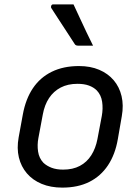

<svg xmlns="http://www.w3.org/2000/svg" viewBox="-20 -844 640 875"><path d="M340 -543Q392 -543 432 -526Q472 -509 498 -478.5Q524 -448 534 -406Q544 -364 535 -314L517 -210Q505 -140 472 -90.5Q439 -41 387 -15Q335 11 264 11Q211 11 170 -6Q129 -23 102.5 -54Q76 -85 66 -126.5Q56 -168 65 -218L84 -322Q97 -393 130 -442Q163 -491 216 -517Q269 -543 340 -543ZM333 -462Q289 -462 256.5 -445Q224 -428 203.5 -397Q183 -366 175 -322L155 -215Q149 -184 153.5 -153.5Q158 -123 178 -102Q193 -88 215 -79.5Q237 -71 268 -71Q312 -71 344 -88Q376 -105 396 -136.5Q416 -168 424 -210L444 -316Q450 -349 445.5 -380Q441 -411 421 -432Q407 -446 385.5 -454Q364 -462 333 -462ZM315 -824Q330 -792 344.5 -760.5Q359 -729 374 -697.5Q389 -666 404 -636Q387 -636 371 -636Q355 -636 335 -636Q330 -636 326 -638Q322 -640 320 -644Q299 -677 282 -702.5Q265 -728 249 -753Q233 -778 214 -807Q211 -812 213.5 -818Q216 -824 222 -824Q242 -824 255 -824Q268 -824 282 -824Q296 -824 315 -824Z"/></svg>

Font: RecMonoLinear Nerd Font Mono
Style: Italic
Weight: 400
Italic angle: -10°
Monospace: yes
Version: Version 1.085; ttfautohint (v1.8.4.7-5d5b);Nerd Fonts 3.2.1